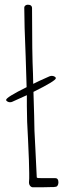

<svg xmlns="http://www.w3.org/2000/svg" viewBox="-20 -789 302 815"><path d="M228 -15Q228 -7 224.5 -1.5Q221 4 215 4L208 5H200Q179 6 120 6Q113 6 108 0Q103 -6 103 -15L104 -31V-55Q104 -92 99 -197Q94 -276 94 -339V-385L63 -371L32 -357Q28 -355 22 -355Q17 -355 11.5 -358Q6 -361 6 -365Q6 -376 93 -419L89 -548Q83 -688 83 -757Q83 -762 87.5 -765.5Q92 -769 98 -769Q116 -769 116 -754Q116 -558 120 -477L121 -433Q140 -443 190 -465Q196 -467 200 -467Q206 -467 211.5 -464Q217 -461 217 -457Q217 -446 122 -399L125 -298Q125 -240 130 -161L136 -37Q136 -34 139 -34Q140 -33 152 -33H214Q228 -33 228 -15Z"/></svg>

Font: Amatic SC
Style: Regular
Weight: 400
Designer: Multiple Designers
Foundry: Vernon Adams
Version: Version 2.505